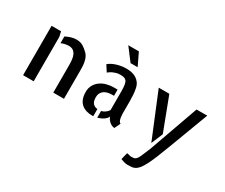

<svg xmlns="http://www.w3.org/2000/svg" viewBox="-154 -1184 2169 1855"><g transform="rotate(30 930.5 -256.5)"><path d="M189.5 -550.8 202.1 -495.1V0H84V-550.8ZM494.1 -490.2Q510.7 -473.6 520 -451.7Q529.3 -429.7 533.7 -405.8Q538.1 -381.8 539.1 -357.4Q540 -333 540 -309.6V-19.5V0H420.9V-299.8Q420.9 -333 418 -363.3Q415 -393.6 404.3 -417Q393.6 -440.4 375 -453.6Q356.4 -466.8 323.2 -466.8Q309.6 -466.8 286.6 -462.4Q263.7 -458 242.2 -448.2V-523.4Q268.6 -537.1 299.3 -546.9Q330.1 -556.6 359.4 -556.6Q403.3 -556.6 433.6 -538.6Q463.9 -520.5 494.1 -490.2Z M798.8 -166Q798.8 -122.1 816.9 -100.6Q835 -79.1 869.1 -75.2V3.9Q865.2 4.9 856.4 4.9Q823.2 4.9 792.5 -3.9Q761.7 -12.7 738.3 -32.2Q714.8 -51.8 701.7 -84Q688.5 -116.2 688.5 -163.1Q688.5 -208 707.5 -240.7Q726.6 -273.4 756.3 -294.4Q786.1 -315.4 824.2 -325.7Q862.3 -335.9 901.4 -335.9H944.3V-266.6H922.9Q903.3 -266.6 881.8 -262.7Q860.4 -258.8 841.8 -248Q823.2 -237.3 811 -217.3Q798.8 -197.3 798.8 -166ZM1102.5 -163.1Q1102.5 -155.3 1103.5 -140.1Q1104.5 -125 1107.4 -109.4Q1110.4 -93.8 1116.7 -81.1Q1123 -68.4 1133.8 -64.5L1102.5 1Q1089.8 1 1075.7 -4.9Q1061.5 -10.7 1048.3 -21.5Q1035.2 -32.2 1025.9 -45.4Q1016.6 -58.6 1011.7 -74.2Q1002 -49.8 973.1 -30.8Q944.3 -11.7 909.2 -2.9V-77.1Q932.6 -82 951.7 -96.2Q970.7 -110.4 984.4 -129.9V-335.9Q984.4 -383.8 979.5 -412.1Q974.6 -440.4 962.9 -453.6Q951.2 -466.8 934.1 -470.2Q917 -473.6 893.6 -473.6Q872.1 -473.6 853 -468.3Q834 -462.9 817.9 -455.6Q801.8 -448.2 789.6 -439.5Q777.3 -430.7 771.5 -425.8L727.5 -493.2Q737.3 -503.9 756.8 -515.1Q776.4 -526.4 801.8 -535.2Q827.1 -543.9 856.9 -549.3Q886.7 -554.7 918.9 -554.7Q948.2 -554.7 976.1 -548.8Q1003.9 -543 1026.9 -529.3Q1049.8 -515.6 1066.9 -492.7Q1084 -469.7 1090.8 -435.5Q1097.7 -401.4 1100.1 -366.7Q1102.5 -332 1102.5 -297.9V-170.9ZM819.3 -758.8H937.5L1003.9 -620.1H924.8Z M1820.3 -550.8Q1766.6 -407.2 1724.6 -296.4Q1682.6 -185.5 1651.4 -102.1Q1620.1 -18.6 1596.2 39.1Q1572.3 96.7 1552.2 135.3Q1532.2 173.8 1514.6 195.8Q1497.1 217.8 1478.5 229.5Q1460 241.2 1438 243.7Q1416 246.1 1387.7 246.1Q1378.9 246.1 1367.2 243.7Q1355.5 241.2 1344.2 237.8Q1333 234.4 1324.2 231Q1315.4 227.5 1312.5 226.6Q1316.4 209 1320.3 193.4Q1323.2 179.7 1326.7 167.5Q1330.1 155.3 1332 150.4Q1339.8 150.4 1356 155.3Q1372.1 160.2 1379.9 160.2Q1395.5 160.2 1407.7 158.7Q1419.9 157.2 1429.7 149.9Q1439.5 142.6 1448.2 128.4Q1457 114.3 1467.8 87.9L1504.9 0L1701.2 -550.8ZM1484.4 -51.8 1279.3 -550.8H1397.5L1538.1 -180.7L1524.4 -147.5Z"/></g></svg>

Font: Allerta
Style: Stencil
Weight: 400
Designer: Matt McInerney
Foundry: Matt McInerney
Version: Version 1.0